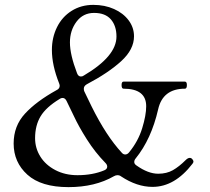

<svg xmlns="http://www.w3.org/2000/svg" viewBox="-20 -754 860 788"><path d="M774 -91Q774 -87 770 -82Q697 13 606 13Q542 13 477 -30Q471 -35 462 -35Q455 -35 448 -31Q370 14 261 14Q149 14 92.5 -37Q36 -88 36 -165Q36 -237 82.5 -287.5Q129 -338 212 -384Q225 -390 225 -402Q225 -405 223 -411Q193 -486 193 -549Q193 -600 214 -642.5Q235 -685 274 -709.5Q313 -734 363 -734Q410 -734 448 -717Q486 -700 508 -670.5Q530 -641 530 -605Q530 -551 477.5 -503Q425 -455 336 -408Q324 -401 324 -390Q324 -383 326 -379L356 -317Q416 -196 480 -127Q486 -120 494 -120Q503 -120 510 -129Q547 -174 563.5 -227.5Q580 -281 580 -318Q580 -390 487 -390Q479 -390 479 -405Q479 -419 487 -419H739Q747 -419 747 -405Q747 -390 739 -390Q648 -390 629 -305Q601 -183 537 -104Q531 -97 531 -89Q531 -81 540 -75Q588 -41 629 -41Q664 -41 689.5 -55.5Q715 -70 742 -97Q751 -106 759 -106Q765 -106 769.5 -100.5Q774 -95 774 -91ZM267 -580Q267 -530 296 -454Q301 -440 312 -440Q319 -440 324 -444Q458 -523 458 -604Q458 -648 435 -674.5Q412 -701 366 -701Q321 -701 294 -665Q267 -629 267 -580ZM408 -55Q420 -60 420 -70Q420 -78 413 -85Q370 -129 336.5 -182Q303 -235 284 -276Q259 -329 253 -340Q247 -352 237 -352Q230 -352 225 -348Q169 -314 146.5 -276.5Q124 -239 124 -187Q124 -146 145.5 -111.5Q167 -77 207 -56Q247 -35 298 -35Q360 -35 408 -55Z"/></svg>

Font: Shippori Mincho B1
Style: Regular
Weight: 400
Designer: FONTDASU
Foundry: FONTDASU / Google Inc. / but / Adobe
Version: Version 3.110; ttfautohint (v1.8.3)